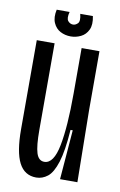

<svg xmlns="http://www.w3.org/2000/svg" viewBox="-79 -707 477 763"><g transform="rotate(10 159.5 -325.5)"><path d="M122 10Q75 10 52.5 -33.5Q30 -77 30 -169V-528H102V-178Q102 -114 111 -85.5Q120 -57 143 -57Q181 -57 196 -134Q211 -211 211 -344V-528H283V-291L287 0H217L233 -200H224Q218 -114 203.5 -68.5Q189 -23 168 -6.5Q147 10 122 10ZM87 -661H139Q132 -634 140.5 -624Q149 -614 161 -614Q171 -614 180 -623Q189 -632 182 -661H233Q240 -627 230 -606Q220 -585 200.5 -575.5Q181 -566 160 -566Q137 -566 118 -576Q99 -586 89.5 -607.5Q80 -629 87 -661Z"/></g></svg>

Font: Bricolage Grotesque 96pt Condensed Light
Style: Regular
Weight: 300
Width: 3
Designer: Mathieu Triay
Foundry: Atelier Triay
Version: Version 1.001; ttfautohint (v1.8.4.7-5d5b);gftools[0.9.33.de